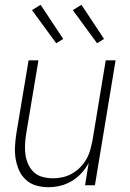

<svg xmlns="http://www.w3.org/2000/svg" viewBox="-20 -771 540 799"><path d="M181 8Q155 8 130.5 1Q106 -6 87.5 -23Q69 -40 59 -63Q49 -86 45 -111Q41 -136 42.5 -162.5Q44 -189 48 -215L99 -520H140L88 -209Q85 -188 84 -166Q83 -144 86.5 -123.5Q90 -103 99 -84.5Q108 -66 122.5 -53Q137 -40 158 -34.5Q179 -29 201 -29Q221 -29 241 -33.5Q261 -38 279.5 -48.5Q298 -59 313.5 -74.5Q329 -90 339.5 -108.5Q350 -127 355.5 -147Q361 -167 365 -187L420 -520H461L375 0H334L349 -93Q337 -70 319 -50.5Q301 -31 278.5 -17.5Q256 -4 231 2Q206 8 181 8ZM384 -591 283 -729 319 -751 413 -609ZM214 -591 113 -729 149 -751 243 -609Z"/></svg>

Font: Iosevka SS18 Extralight
Style: Italic
Weight: 200
Italic angle: -9°
Monospace: yes
Designer: Belleve Invis
Foundry: Belleve Invis
Version: Version 25.1.1; ttfautohint (v1.8.4)